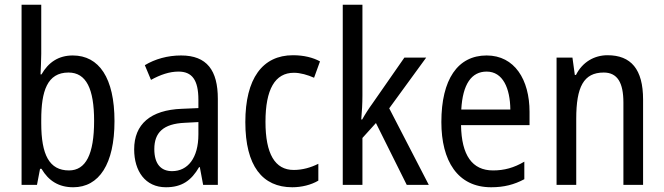

<svg xmlns="http://www.w3.org/2000/svg" viewBox="-20 -780 2802 810"><path d="M154 -553V-760H71V0H136L149 -68H155C185 -17 228 10 289 10C398 10 463 -88 463 -269C463 -451 398 -546 287 -546C227 -546 184 -517 155 -466H151C152 -493 154 -524 154 -553ZM269 -474C344 -474 377 -405 377 -270C377 -129 342 -61 271 -61C188 -61 154 -127 154 -260V-275C154 -395 179 -474 269 -474Z M744 -546C687 -546 634 -531 591 -505L617 -443C657 -465 695 -478 733 -478C790 -478 817 -443 817 -359V-324L747 -321C615 -316 546 -256 546 -150C546 -58 593 10 680 10C747 10 787 -18 820 -75H823L837 0H899V-363C899 -483 853 -546 744 -546ZM760 -262 817 -265V-213C817 -113 772 -58 706 -58C660 -58 631 -87 631 -151C631 -220 668 -258 760 -262Z M1213 10C1252 10 1293 0 1323 -18V-89C1291 -73 1256 -63 1219 -63C1140 -63 1100 -131 1100 -266C1100 -403 1140 -473 1220 -473C1247 -473 1278 -464 1305 -452L1330 -521C1301 -537 1262 -547 1216 -547C1087 -547 1015 -448 1015 -265C1015 -80 1087 10 1213 10Z M1509 -377V-760H1426V0H1509V-198L1566 -261L1696 0H1789L1622 -323L1778 -537H1686L1551 -343C1537 -324 1519 -296 1508 -276H1504C1507 -308 1509 -345 1509 -377Z M2033 -546C1911 -546 1842 -445 1842 -265C1842 -102 1910 10 2052 10C2106 10 2149 -1 2192 -24V-98C2148 -72 2107 -61 2060 -61C1972 -61 1927 -125 1925 -252H2214V-308C2214 -444 2151 -546 2033 -546ZM2033 -478C2102 -478 2132 -407 2133 -318H1926C1932 -425 1969 -478 2033 -478Z M2543 -547C2487 -547 2437 -518 2410 -464H2405L2395 -537H2328V0H2411V-279C2411 -413 2442 -474 2527 -474C2585 -474 2610 -431 2610 -347V0H2693V-360C2693 -488 2642 -547 2543 -547Z"/></svg>

Font: Noto Sans Gurmukhi UI Condensed
Style: Regular
Weight: 400
Width: 3
Designer: Jelle Bosma - Monotype Design Team
Foundry: Monotype Imaging Inc.
Version: Version 2.004